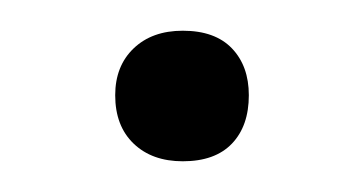

<svg xmlns="http://www.w3.org/2000/svg" viewBox="-20 -94 237 125"><path d="M99 11Q79 11 67 -0.5Q55 -12 55 -32Q55 -51 67 -62.5Q79 -74 99 -74Q120 -74 131 -62.5Q142 -51 142 -32Q142 -12 131 -0.5Q120 11 99 11Z"/></svg>

Font: Cormorant Light
Style: Regular
Weight: 400
Version: Version 4.000